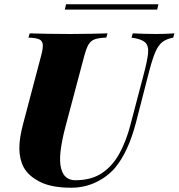

<svg xmlns="http://www.w3.org/2000/svg" viewBox="-20 -864 836 898"><path d="M651 -512Q669 -579 672.5 -614.5Q676 -650 658.5 -666Q641 -682 595 -688L601 -708Q621 -707 652.5 -706Q684 -705 712 -705Q735 -705 757.5 -706Q780 -707 796 -708L790 -688Q758 -682 739 -667Q720 -652 706.5 -620.5Q693 -589 678 -532L616 -291Q580 -153 518 -79Q482 -37 428.5 -11.5Q375 14 313 14Q222 14 168 -13Q114 -40 91 -81Q71 -119 70.5 -168.5Q70 -218 89 -288L172 -602Q182 -639 180 -656.5Q178 -674 162.5 -680.5Q147 -687 113 -688L119 -708Q148 -707 199.5 -706Q251 -705 308 -705Q358 -705 403 -706Q448 -707 483 -708L477 -688Q443 -687 424 -680.5Q405 -674 394.5 -656.5Q384 -639 374 -602L286 -271Q268 -202 263 -154.5Q258 -107 265.5 -77.5Q273 -48 290 -34.5Q307 -21 332 -21Q407 -21 457 -54.5Q507 -88 539 -147Q571 -206 590 -280ZM721 -844 715 -819H283L289 -844Z"/></svg>

Font: Playfair Display Black
Style: Italic
Weight: 900
Italic angle: -14°
Designer: Claus Eggers Sørensen
Foundry: Claus Eggers Sørensen
Version: Version 1.203